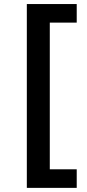

<svg xmlns="http://www.w3.org/2000/svg" viewBox="-20 -771 426 944"><path d="M111.9 152.7H357.2V61.4H224.8V-659.8H357.2V-751.1H111.9Z"/></svg>

Font: Magic Ui Pro Semi Bold
Style: Regular
Weight: 600
Designer: Stefan Endress, Andreas Faust
Version: Version 1.000;FEAKit 1.0